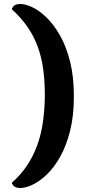

<svg xmlns="http://www.w3.org/2000/svg" viewBox="-20 -766 493 959"><path d="M82 173Q57 173 48 162.5Q39 152 39 147Q83 108 114 62Q145 16 165 -38Q185 -92 194 -154Q203 -216 204 -286Q204 -358 196 -418.5Q188 -479 169 -531.5Q150 -584 118 -630.5Q86 -677 39 -720Q39 -725 48 -735.5Q57 -746 82 -746Q108 -746 142.5 -729.5Q177 -713 213 -678Q249 -643 280 -588.5Q311 -534 330 -458.5Q349 -383 349 -285Q349 -187 330 -112Q311 -37 280.5 17Q250 71 214 105.5Q178 140 143 156.5Q108 173 82 173Z"/></svg>

Font: Arima Thin
Style: Regular
Weight: 100
Designer: Joana Correia and Natanael Gama
Foundry: NDISCOVER
Version: Version 1.101;gftools[0.9.23]